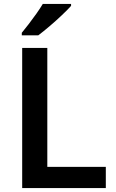

<svg xmlns="http://www.w3.org/2000/svg" viewBox="-20 -958 590 978"><path d="M93 0V-714H221V-108H519V0ZM342 -928Q326 -910 295.5 -881Q265 -852 232 -824Q199 -796 175 -778H91V-791Q106 -809 126 -835Q146 -861 165.5 -888.5Q185 -916 198 -938H342Z"/></svg>

Font: Noto Sans Gujarati SemiBold
Style: Regular
Weight: 600
Designer: Jelle Bosma - Monotype Design Team, Universal Thirst
Foundry: Monotype Imaging Inc.
Version: Version 2.106; ttfautohint (v1.8.4.7-5d5b)